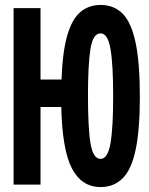

<svg xmlns="http://www.w3.org/2000/svg" viewBox="-20 -747 603 777"><path d="M35 0V-714H144V-425H229Q233 -537 252 -603Q271 -669 305 -698Q339 -727 387 -727Q441 -727 476 -692Q511 -657 528.5 -575.5Q546 -494 546 -356Q546 -222 529 -141.5Q512 -61 476.5 -25.5Q441 10 387 10Q311 10 271.5 -64.5Q232 -139 228 -314H144V0ZM387 -104Q416 -104 427 -166.5Q438 -229 438 -358Q438 -487 427 -549.5Q416 -612 387 -612Q356 -612 346 -548.5Q336 -485 336 -361Q336 -227 346.5 -165.5Q357 -104 387 -104Z"/></svg>

Font: Noto Sans Mono SemiCondensed
Style: Bold
Weight: 700
Width: 4
Designer: Monotype Design Team
Foundry: Monotype Imaging Inc.
Version: Version 2.014